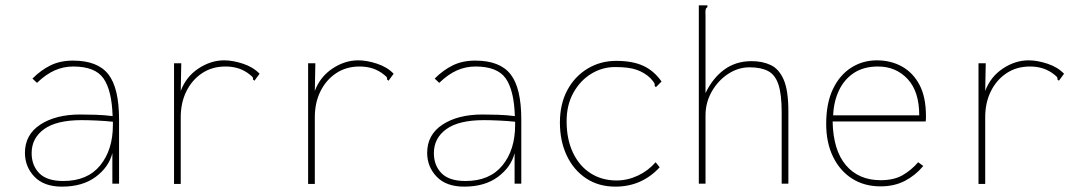

<svg xmlns="http://www.w3.org/2000/svg" viewBox="-20 -685 4040 716"><path d="M211 11Q144 11 108.5 -26Q73 -63 73 -115Q73 -183 130.5 -220.5Q188 -258 279 -258Q302 -258 336 -257Q370 -256 400 -252Q397 -348 366 -392.5Q335 -437 253 -437Q217 -437 184 -422.5Q151 -408 118 -376L101 -392Q133 -424 169 -441.5Q205 -459 252 -459Q344 -459 384 -408Q424 -357 424 -239V0H399V-114Q386 -62 337 -25.5Q288 11 211 11ZM98 -114Q98 -68 126.5 -39Q155 -10 216 -10Q306 -10 353.5 -68Q401 -126 401 -219Q401 -225 401 -231Q374 -234 340.5 -235.5Q307 -237 285 -237Q191 -237 144.5 -203.5Q98 -170 98 -114Z M629 -449H656L654 -346Q674 -399 720 -429.5Q766 -460 816 -460Q848 -460 886 -447.5Q924 -435 948 -410L934 -391L929 -384L923 -389Q925 -394 920.5 -399Q916 -404 902 -414Q882 -427 862 -432Q842 -437 821 -437Q771 -437 733.5 -412Q696 -387 675 -344.5Q654 -302 654 -248V1H629Z M1129 -449H1156L1154 -346Q1174 -399 1220 -429.5Q1266 -460 1316 -460Q1348 -460 1386 -447.5Q1424 -435 1448 -410L1434 -391L1429 -384L1423 -389Q1425 -394 1420.5 -399Q1416 -404 1402 -414Q1382 -427 1362 -432Q1342 -437 1321 -437Q1271 -437 1233.5 -412Q1196 -387 1175 -344.5Q1154 -302 1154 -248V1H1129Z M1711 11Q1644 11 1608.5 -26Q1573 -63 1573 -115Q1573 -183 1630.5 -220.5Q1688 -258 1779 -258Q1802 -258 1836 -257Q1870 -256 1900 -252Q1897 -348 1866 -392.5Q1835 -437 1753 -437Q1717 -437 1684 -422.5Q1651 -408 1618 -376L1601 -392Q1633 -424 1669 -441.5Q1705 -459 1752 -459Q1844 -459 1884 -408Q1924 -357 1924 -239V0H1899V-114Q1886 -62 1837 -25.5Q1788 11 1711 11ZM1598 -114Q1598 -68 1626.5 -39Q1655 -10 1716 -10Q1806 -10 1853.5 -68Q1901 -126 1901 -219Q1901 -225 1901 -231Q1874 -234 1840.5 -235.5Q1807 -237 1785 -237Q1691 -237 1644.5 -203.5Q1598 -170 1598 -114Z M2275 11Q2212 11 2165.5 -20Q2119 -51 2093.5 -105Q2068 -159 2068 -228Q2068 -297 2095.5 -348.5Q2123 -400 2171 -429Q2219 -458 2278 -458Q2339 -458 2379 -439.5Q2419 -421 2447 -381L2426 -360L2421 -365Q2423 -370 2419.5 -376Q2416 -382 2405 -394Q2384 -414 2355 -424.5Q2326 -435 2274 -435Q2226 -435 2185 -410Q2144 -385 2118.5 -339.5Q2093 -294 2093 -233Q2093 -165 2117 -115Q2141 -65 2183 -38.5Q2225 -12 2279 -12Q2320 -12 2358.5 -30Q2397 -48 2425 -80L2440 -61Q2373 11 2275 11Z M2586 -665H2618V-658Q2613 -656 2611.5 -649.5Q2610 -643 2611 -626V-338Q2638 -394 2681 -425.5Q2724 -457 2783 -457Q2823 -457 2854 -442.5Q2885 -428 2902.5 -388Q2920 -348 2920 -269V0H2895V-267Q2895 -333 2883 -369.5Q2871 -406 2844.5 -420Q2818 -434 2775 -434Q2733 -434 2695.5 -409.5Q2658 -385 2634.5 -344Q2611 -303 2611 -255V0H2586Z M3264 10Q3203 10 3157.5 -19Q3112 -48 3086.5 -100.5Q3061 -153 3061 -223Q3061 -300 3086 -352.5Q3111 -405 3154 -432.5Q3197 -460 3250 -460Q3302 -460 3343.5 -437Q3385 -414 3409 -368.5Q3433 -323 3433 -253Q3433 -245 3433 -242.5Q3433 -240 3432 -232H3085Q3087 -125 3134.5 -69Q3182 -13 3264 -13Q3314 -13 3346.5 -32Q3379 -51 3404 -80L3423 -66Q3394 -31 3354.5 -10.5Q3315 10 3264 10ZM3087 -255H3408Q3408 -344 3364.5 -390.5Q3321 -437 3254 -437Q3201 -437 3164.5 -413Q3128 -389 3108.5 -347.5Q3089 -306 3087 -255Z M3629 -449H3656L3654 -346Q3674 -399 3720 -429.5Q3766 -460 3816 -460Q3848 -460 3886 -447.5Q3924 -435 3948 -410L3934 -391L3929 -384L3923 -389Q3925 -394 3920.5 -399Q3916 -404 3902 -414Q3882 -427 3862 -432Q3842 -437 3821 -437Q3771 -437 3733.5 -412Q3696 -387 3675 -344.5Q3654 -302 3654 -248V1H3629Z"/></svg>

Font: Inconsolata ExtraLight
Style: Regular
Weight: 200
Monospace: yes
Designer: Raph Levien, Cyreal, Brenton Simpson
Foundry: Raph Levien, Cyreal, Google
Version: Version 3.001; ttfautohint (v1.8.2.53-6de2)